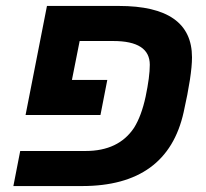

<svg xmlns="http://www.w3.org/2000/svg" viewBox="-20 -626 692 646"><path d="M256 0H25L48 -118H268Q379 -118 431 -196Q456 -236 470 -301Q484 -368 484 -408Q484 -488 361 -488H248L222 -357H341L318 -239H66L138 -606H380Q626 -606 626 -433Q626 -374 598 -249Q543 0 256 0Z"/></svg>

Font: Libra Sans
Style: Bold Italic
Weight: 700
Italic angle: -12°
Foundry: Context Ltd
Version: Version 1.002